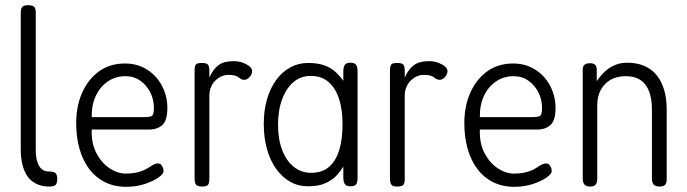

<svg xmlns="http://www.w3.org/2000/svg" viewBox="-20 -709 2653 741"><path d="M171 11Q149 11 131.5 5Q114 -1 100.5 -12.5Q87 -24 78 -42Q69 -60 64.5 -82.5Q60 -105 60 -133V-658Q60 -670 62.5 -676.5Q65 -683 71.5 -686Q78 -689 88 -689Q99 -689 105.5 -686.5Q112 -684 115 -678Q118 -672 118 -661V-131Q118 -109 121.5 -93.5Q125 -78 131.5 -67.5Q138 -57 147.5 -52Q157 -47 170 -47Q182 -47 188.5 -44.5Q195 -42 198 -35.5Q201 -29 201 -18Q201 -7 198 -0.5Q195 6 188.5 8.5Q182 11 171 11Z M467 12Q421 12 385 -6Q349 -24 324.5 -56.5Q300 -89 287 -134Q274 -179 274 -234Q274 -299 297 -351Q320 -403 362 -433.5Q404 -464 463 -464Q500 -464 530 -450Q560 -436 581.5 -412Q603 -388 614.5 -357Q626 -326 626 -293Q626 -244 606.5 -226.5Q587 -209 555 -209H334Q332 -156 352 -118Q372 -80 403 -59.5Q434 -39 466 -39Q488 -39 504.5 -42.5Q521 -46 532.5 -51Q544 -56 552.5 -61.5Q561 -67 568.5 -71.5Q576 -76 585 -78Q591 -79 596.5 -77Q602 -75 604 -70Q609 -63 610 -58.5Q611 -54 611 -47Q611 -38 591.5 -24Q572 -10 539 1Q506 12 467 12ZM334 -257H536Q556 -257 565 -261Q574 -265 574 -292Q574 -325 560 -352.5Q546 -380 521.5 -397.5Q497 -415 464 -415Q426 -415 396 -394.5Q366 -374 349.5 -338.5Q333 -303 334 -257Z M758 11Q748 11 742 8Q736 5 733.5 -2Q731 -9 731 -20V-437Q731 -449 733.5 -455.5Q736 -462 742 -464Q748 -466 759 -466Q769 -466 775.5 -464Q782 -462 785 -455.5Q788 -449 788 -437V-410Q796 -427 804.5 -438.5Q813 -450 824 -458Q835 -466 849.5 -469.5Q864 -473 883 -473Q893 -473 903 -471Q913 -469 922 -465Q931 -461 938 -456.5Q945 -452 949 -446.5Q953 -441 953 -435Q953 -422 943 -411.5Q933 -401 924 -401Q915 -401 910 -404Q905 -407 900 -411Q895 -415 886 -417.5Q877 -420 859 -420Q848 -420 836 -415Q824 -410 813 -400Q802 -390 795 -374.5Q788 -359 788 -339V-18Q788 -7 785.5 -0.5Q783 6 776.5 8.5Q770 11 758 11Z M1333 10Q1318 10 1312 3Q1306 -4 1305 -22V-66Q1296 -51 1280.5 -33.5Q1265 -16 1238 -3Q1211 10 1169 10Q1131 10 1100 -7.5Q1069 -25 1046 -57Q1023 -89 1010.5 -133Q998 -177 998 -231Q998 -283 1010.5 -326Q1023 -369 1046 -400.5Q1069 -432 1100.5 -449Q1132 -466 1169 -466Q1206 -466 1231 -457Q1256 -448 1273.5 -432.5Q1291 -417 1305 -397V-431Q1305 -451 1311 -459Q1317 -467 1333 -467Q1343 -467 1349 -463.5Q1355 -460 1357.5 -452.5Q1360 -445 1360 -431V-22Q1360 -11 1357.5 -3.5Q1355 4 1349 7Q1343 10 1333 10ZM1181 -42Q1224 -42 1250.5 -65.5Q1277 -89 1289.5 -131Q1302 -173 1302 -229Q1302 -286 1288.5 -327.5Q1275 -369 1248 -392.5Q1221 -416 1179 -416Q1141 -416 1113 -392.5Q1085 -369 1069 -326.5Q1053 -284 1053 -227Q1053 -172 1069 -130Q1085 -88 1114 -65Q1143 -42 1181 -42Z M1512 11Q1502 11 1496 8Q1490 5 1487.5 -2Q1485 -9 1485 -20V-437Q1485 -449 1487.5 -455.5Q1490 -462 1496 -464Q1502 -466 1513 -466Q1523 -466 1529.5 -464Q1536 -462 1539 -455.5Q1542 -449 1542 -437V-410Q1550 -427 1558.5 -438.5Q1567 -450 1578 -458Q1589 -466 1603.5 -469.5Q1618 -473 1637 -473Q1647 -473 1657 -471Q1667 -469 1676 -465Q1685 -461 1692 -456.5Q1699 -452 1703 -446.5Q1707 -441 1707 -435Q1707 -422 1697 -411.5Q1687 -401 1678 -401Q1669 -401 1664 -404Q1659 -407 1654 -411Q1649 -415 1640 -417.5Q1631 -420 1613 -420Q1602 -420 1590 -415Q1578 -410 1567 -400Q1556 -390 1549 -374.5Q1542 -359 1542 -339V-18Q1542 -7 1539.5 -0.5Q1537 6 1530.5 8.5Q1524 11 1512 11Z M1965 12Q1919 12 1883 -6Q1847 -24 1822.5 -56.5Q1798 -89 1785 -134Q1772 -179 1772 -234Q1772 -299 1795 -351Q1818 -403 1860 -433.5Q1902 -464 1961 -464Q1998 -464 2028 -450Q2058 -436 2079.5 -412Q2101 -388 2112.5 -357Q2124 -326 2124 -293Q2124 -244 2104.5 -226.5Q2085 -209 2053 -209H1832Q1830 -156 1850 -118Q1870 -80 1901 -59.5Q1932 -39 1964 -39Q1986 -39 2002.5 -42.5Q2019 -46 2030.5 -51Q2042 -56 2050.5 -61.5Q2059 -67 2066.5 -71.5Q2074 -76 2083 -78Q2089 -79 2094.5 -77Q2100 -75 2102 -70Q2107 -63 2108 -58.5Q2109 -54 2109 -47Q2109 -38 2089.5 -24Q2070 -10 2037 1Q2004 12 1965 12ZM1832 -257H2034Q2054 -257 2063 -261Q2072 -265 2072 -292Q2072 -325 2058 -352.5Q2044 -380 2019.5 -397.5Q1995 -415 1962 -415Q1924 -415 1894 -394.5Q1864 -374 1847.5 -338.5Q1831 -303 1832 -257Z M2256 11Q2247 11 2241 7.5Q2235 4 2232 -2.5Q2229 -9 2229 -19V-439Q2229 -449 2232 -454.5Q2235 -460 2241.5 -462.5Q2248 -465 2257 -465Q2264 -465 2269 -463.5Q2274 -462 2277 -459Q2280 -456 2281.5 -451Q2283 -446 2283 -439V-396Q2292 -409 2303.5 -422Q2315 -435 2329.5 -445Q2344 -455 2361.5 -461Q2379 -467 2401 -467Q2436 -467 2464.5 -455.5Q2493 -444 2512.5 -421Q2532 -398 2542.5 -364.5Q2553 -331 2553 -286V-18Q2553 -8 2550.5 -1.5Q2548 5 2541.5 8Q2535 11 2525 11Q2515 11 2508.5 7.5Q2502 4 2499 -2.5Q2496 -9 2496 -19V-287Q2496 -328 2485 -356.5Q2474 -385 2452 -400Q2430 -415 2395 -415Q2360 -415 2335.5 -400.5Q2311 -386 2298 -361Q2285 -336 2285 -303V-18Q2285 -8 2282 -1.5Q2279 5 2273 8Q2267 11 2256 11Z"/></svg>

Font: Fredoka SemiCondensed Light
Style: Regular
Weight: 300
Width: 4
Designer: Ben Nathan
Foundry: Milena B. Brandão, Ben Nathan
Version: Version 2.001